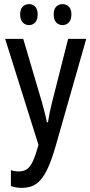

<svg xmlns="http://www.w3.org/2000/svg" viewBox="-20 -903 439 933"><path d="M86 10Q57 10 33 1V-76Q52 -70 71 -70Q95 -70 111 -81Q127 -92 140 -120Q153 -148 167 -199L5 -714H93L185 -402Q190 -383 196 -360.5Q202 -338 208 -309H213Q217 -335 221.5 -356Q226 -377 231 -398L311 -714H399L253 -202Q231 -123 208 -76.5Q185 -30 156.5 -10Q128 10 86 10ZM78 -833Q78 -859 90.5 -871Q103 -883 121 -883Q139 -883 151 -870.5Q163 -858 163 -833Q163 -807 151 -794Q139 -781 121 -781Q103 -781 90.5 -794Q78 -807 78 -833ZM241 -833Q241 -859 253.5 -871Q266 -883 284 -883Q302 -883 314.5 -870.5Q327 -858 327 -833Q327 -807 314.5 -794Q302 -781 284 -781Q265 -781 253 -794Q241 -807 241 -833Z"/></svg>

Font: Noto Sans ExtraCondensed
Style: Regular
Weight: 400
Width: 2
Designer: Monotype Design Team
Foundry: Monotype Imaging Inc.
Version: Version 2.013; ttfautohint (v1.8.4.7-5d5b)